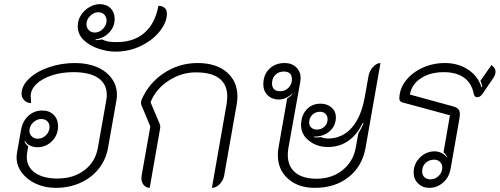

<svg xmlns="http://www.w3.org/2000/svg" viewBox="-20 -897 2410 926"><path d="M60 -139Q60 -147 62 -161L82 -273Q90 -314 117.5 -339Q145 -364 185 -364Q218 -364 239 -343Q260 -322 260 -288Q260 -246 231 -216.5Q202 -187 160 -187Q141 -187 125.5 -194.5Q110 -202 101 -216L98 -214Q105 -200 116 -192L111 -161Q109 -147 109 -141Q109 -92 148.5 -64Q188 -36 257 -36Q334 -36 387 -76Q440 -116 452 -184L492 -410Q495 -425 495 -439Q495 -492 454 -520.5Q413 -549 334 -549Q277 -549 230 -533.5Q183 -518 155.5 -491.5Q128 -465 128 -433L130 -400Q111 -400 97.5 -413Q84 -426 84 -444Q84 -483 120 -517.5Q156 -552 215.5 -572.5Q275 -593 342 -593Q402 -593 447.5 -573.5Q493 -554 518.5 -519Q544 -484 544 -439Q544 -425 541 -410L501 -184Q491 -127 456 -83Q421 -39 367 -15Q313 9 249 9Q196 9 153 -11Q110 -31 85 -64.5Q60 -98 60 -139ZM219 -285Q219 -302 208 -312.5Q197 -323 179 -323Q157 -323 139.5 -306Q122 -289 122 -266Q122 -250 133.5 -239Q145 -228 162 -228Q185 -228 202 -245Q219 -262 219 -285Z M355 -771Q355 -801 371.5 -825.5Q388 -850 412.5 -863.5Q437 -877 461 -877Q494 -877 513.5 -857Q533 -837 533 -806Q533 -768 507 -740.5Q481 -713 441 -707V-703Q445 -704 455 -704.5Q465 -705 472 -707Q488 -699 502.5 -696.5Q517 -694 544 -694Q625 -694 676.5 -738.5Q728 -783 744 -869Q762 -869 773.5 -859.5Q785 -850 785 -831Q785 -791 752 -748Q719 -705 661.5 -676.5Q604 -648 537 -648Q498 -648 455.5 -662Q413 -676 384 -703.5Q355 -731 355 -771ZM494 -797Q494 -815 483 -826.5Q472 -838 454 -838Q432 -838 414.5 -820Q397 -802 397 -780Q397 -763 408.5 -751.5Q420 -740 437 -740Q459 -740 476.5 -757.5Q494 -775 494 -797Z M662 -38Q662 -46 663 -50L705 -287L660 -395V-399Q660 -406 662 -414Q697 -496 770.5 -544.5Q844 -593 933 -593Q1022 -593 1073.5 -549Q1125 -505 1125 -432Q1125 -414 1122 -396L1061 -50Q1057 -27 1039.5 -9Q1022 9 1002 9L1073 -396Q1076 -416 1076 -432Q1076 -489 1038 -518.5Q1000 -548 925 -548Q854 -548 792.5 -507.5Q731 -467 706 -404L750 -300Q753 -293 753 -285Q753 -280 752 -276L702 9Q685 9 673.5 -4.5Q662 -18 662 -38Z M1320 -149Q1320 -166 1323 -184L1365 -422Q1382 -432 1391 -445L1390 -446Q1359 -417 1324 -417Q1292 -417 1271 -437.5Q1250 -458 1250 -490Q1250 -536 1278.5 -564.5Q1307 -593 1353 -593Q1387 -593 1408.5 -572.5Q1430 -552 1430 -520Q1430 -515 1428 -501L1371 -184Q1368 -166 1368 -150Q1368 -95 1404 -65Q1440 -35 1507 -35Q1580 -35 1632 -76.5Q1684 -118 1696 -186L1708 -253Q1725 -281 1733 -302L1729 -304Q1704 -249 1661 -218.5Q1618 -188 1562 -188Q1508 -188 1470 -218.5Q1432 -249 1432 -292Q1432 -339 1458 -368Q1484 -397 1526 -397Q1558 -397 1579 -378.5Q1600 -360 1600 -332Q1600 -291 1570.5 -264.5Q1541 -238 1494 -238L1493 -235L1508 -234Q1515 -234 1527 -236Q1543 -229 1562 -229Q1630 -229 1676 -280.5Q1722 -332 1739 -428L1758 -534Q1763 -557 1780 -575Q1797 -593 1815 -593L1743 -184Q1727 -95 1661.5 -43Q1596 9 1499 9Q1418 9 1369 -35Q1320 -79 1320 -149ZM1388 -514Q1388 -552 1349 -552Q1324 -552 1308 -536Q1292 -520 1292 -495Q1292 -457 1332 -457Q1355 -457 1371.5 -474Q1388 -491 1388 -514ZM1560 -322Q1560 -338 1550 -348Q1540 -358 1523 -358Q1501 -358 1486 -343Q1471 -328 1471 -306Q1471 -291 1481.5 -281.5Q1492 -272 1508 -272Q1530 -272 1545 -286.5Q1560 -301 1560 -322Z M2150 -341 1921 -403Q1906 -408 1906 -420Q1906 -467 1936 -506.5Q1966 -546 2016.5 -569.5Q2067 -593 2126 -593Q2190 -593 2238 -561Q2286 -529 2302 -476L2306 -478Q2303 -494 2297 -507L2350 -583Q2370 -569 2370 -551Q2370 -537 2358 -519L2306 -443Q2295 -428 2282 -428Q2268 -428 2265 -444Q2255 -496 2218 -522.5Q2181 -549 2120 -549Q2055 -549 2010 -519.5Q1965 -490 1957 -441L2165 -384Q2183 -379 2190.5 -370.5Q2198 -362 2198 -346Q2198 -342 2196 -326L2153 -82Q2146 -42 2117 -16.5Q2088 9 2050 9Q2018 9 1996.5 -12Q1975 -33 1975 -65Q1975 -107 2005 -137Q2035 -167 2077 -167Q2094 -167 2110 -159Q2126 -151 2135 -138L2137 -139Q2133 -147 2129 -152.5Q2125 -158 2119 -162ZM2113 -89Q2113 -105 2102 -116Q2091 -127 2074 -127Q2049 -127 2032.5 -111Q2016 -95 2016 -70Q2016 -53 2027 -42.5Q2038 -32 2057 -32Q2079 -32 2096 -49Q2113 -66 2113 -89Z"/></svg>

Font: K2D Thin
Style: Italic
Weight: 100
Italic angle: -10°
Designer: Katatrad Aksorn Co.,Ltd.
Foundry: Cadson Demak Co.,Ltd.
Version: Version 1.000; ttfautohint (v1.6)